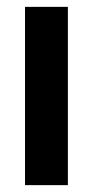

<svg xmlns="http://www.w3.org/2000/svg" viewBox="-20 -540 271 560"><path d="M53 0H178V-520H53Z"/></svg>

Font: Aspekta 600
Style: Regular
Weight: 600
Designer: Ivo Dolenc
Version: Version 2.100